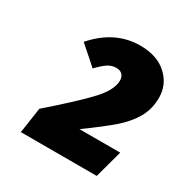

<svg xmlns="http://www.w3.org/2000/svg" viewBox="-111 -847 599 620"><g transform="rotate(30 188.5 -537.5)"><path d="M377 -639Q377 -597 358 -563.5Q339 -530 304 -499.5Q269 -469 205 -423H357L329 -320H46L60 -415Q162 -504 201 -547Q240 -590 240 -624Q240 -638 232 -646Q224 -654 210 -654Q193 -654 178.5 -644.5Q164 -635 144 -614L76 -674Q147 -755 241 -755Q304 -755 340.5 -721.5Q377 -688 377 -639Z"/></g></svg>

Font: Fira Sans Condensed Black
Style: Italic
Weight: 900
Width: 3
Italic angle: -8°
Designer: Carrois Corporate & Edenspiekermann AG
Foundry: Carrois Corporate GbR & Edenspiekermann AG
Version: Version 4.203